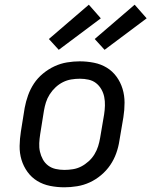

<svg xmlns="http://www.w3.org/2000/svg" viewBox="-20 -789 644 817"><path d="M254 8Q223 8 193 2Q163 -4 138.5 -19Q114 -34 97 -57.5Q80 -81 71.5 -109Q63 -137 63.5 -168Q64 -199 69 -230L85 -330Q90 -357 99.5 -383.5Q109 -410 124.5 -433.5Q140 -457 163 -476Q186 -495 212 -507Q238 -519 265.5 -523.5Q293 -528 319 -528Q350 -528 380 -522Q410 -516 434.5 -501Q459 -486 476 -462.5Q493 -439 501.5 -411Q510 -383 510 -352Q510 -321 505 -290L488 -190Q484 -163 474.5 -136.5Q465 -110 449 -86.5Q433 -63 410.5 -44Q388 -25 362 -13Q336 -1 308 3.5Q280 8 254 8ZM254 -66Q272 -66 290.5 -69Q309 -72 325.5 -80.5Q342 -89 357 -102.5Q372 -116 382 -132.5Q392 -149 397.5 -166.5Q403 -184 406 -202L423 -302Q426 -321 426.5 -340Q427 -359 423.5 -376.5Q420 -394 411 -409.5Q402 -425 388.5 -435.5Q375 -446 357 -450Q339 -454 320 -454Q302 -454 283.5 -451Q265 -448 248 -439.5Q231 -431 216.5 -417.5Q202 -404 191.5 -387.5Q181 -371 175.5 -353.5Q170 -336 167 -318L151 -218Q148 -199 147 -180Q146 -161 150 -143.5Q154 -126 162.5 -110.5Q171 -95 185 -84.5Q199 -74 217 -70Q235 -66 254 -66ZM425 -577 383 -623 553 -769 604 -711ZM230 -577 188 -623 358 -769 409 -711Z"/></svg>

Font: Iosevka HT Extended
Style: Italic
Weight: 400
Width: 7
Italic angle: -9°
Monospace: yes
Designer: Belleve Invis
Foundry: Belleve Invis
Version: Version 32.3.0; ttfautohint (v1.8.4)